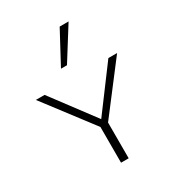

<svg xmlns="http://www.w3.org/2000/svg" viewBox="-171 -812 837 915"><g transform="rotate(-30 247.5 -354.0)"><path d="M228 -194 24 -462H72L257 -215H239L423 -462H471L266 -194ZM226 0V-207H268V0ZM202 -531 297 -708H346L235 -531Z"/></g></svg>

Font: Ysabeau SC ExtraLight
Style: Regular
Weight: 250
Designer: Christian Thalmann (Catharsis Fonts)
Version: Version 2.001;gftools[0.9.30]; featfreeze: smcp